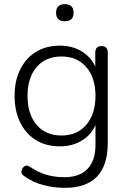

<svg xmlns="http://www.w3.org/2000/svg" viewBox="-20 -713 618 921"><path d="M291 188Q237 188 186.5 174.5Q136 161 95 131Q81 122 83 108Q85 94 96 85.5Q107 77 120 85Q165 115 204.5 126Q244 137 289 137Q362 137 400 97Q438 57 438 -19V-113Q417 -65 371.5 -38Q326 -11 268 -11Q200 -11 151.5 -41.5Q103 -72 76.5 -126.5Q50 -181 50 -253Q50 -325 76.5 -379Q103 -433 151.5 -463.5Q200 -494 268 -494Q326 -494 370.5 -467.5Q415 -441 437 -394V-460Q437 -492 467 -492Q497 -492 497 -460V-28Q497 188 291 188ZM275 -63Q350 -63 394 -114.5Q438 -166 438 -253Q438 -340 394 -391Q350 -442 275 -442Q199 -442 155.5 -391Q112 -340 112 -253Q112 -166 155.5 -114.5Q199 -63 275 -63ZM291 -611Q249 -611 249 -652Q249 -693 291 -693Q333 -693 333 -652Q333 -611 291 -611Z"/></svg>

Font: Nunito Light
Style: Regular
Weight: 300
Designer: Vernon Adams
Foundry: Vernon Adams
Version: Version 3.601; ttfautohint (v1.8.2.53-6de2)